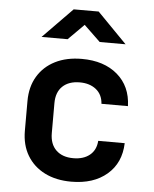

<svg xmlns="http://www.w3.org/2000/svg" viewBox="-55 -831 710 888"><g transform="rotate(5 300.0 -387.5)"><path d="M309 10Q238 10 185.5 -16.5Q133 -43 104 -91.5Q75 -140 75 -206V-344Q75 -410 104 -458.5Q133 -507 185.5 -533.5Q238 -560 309 -560Q412 -560 474.5 -506.5Q537 -453 540 -361H417Q414 -404 384.5 -427.5Q355 -451 309 -451Q258 -451 229 -423.5Q200 -396 200 -345V-206Q200 -155 229 -127Q258 -99 309 -99Q356 -99 385 -122.5Q414 -146 417 -189H540Q537 -97 474.5 -43.5Q412 10 309 10ZM114 -645 251 -785H367L504 -645H384L308 -718L235 -645Z"/></g></svg>

Font: JetBrains Mono NL
Style: Bold
Weight: 700
Monospace: yes
Designer: Philipp Nurullin, Konstantin Bulenkov
Foundry: JetBrains
Version: Version 2.305; ttfautohint (v1.8.4.7-5d5b)